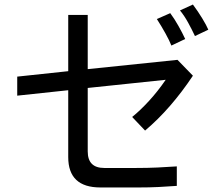

<svg xmlns="http://www.w3.org/2000/svg" viewBox="-20 -783 960 847"><path d="M281 -717H367V-478L763 -519L831 -449Q783 -377 730 -316Q677 -255 620 -207L563 -267Q599 -296 637.5 -338Q676 -380 711 -431L367 -395V-115Q367 -42 440 -42H580Q631 -42 674 -44Q717 -46 760 -49V37Q720 40 679.5 42Q639 44 591 44H423Q281 44 281 -90V-385L56 -361V-445L281 -469ZM731 -725Q749 -701 767 -669Q785 -637 797 -611L736 -582Q728 -603 710 -635.5Q692 -668 672 -699ZM831 -763Q854 -732 872.5 -701.5Q891 -671 899 -652L840 -624Q827 -652 810 -683Q793 -714 774 -737Z"/></svg>

Font: BM YEONSUNG
Style: Regular
Weight: 400
Designer: Bongjin Kim; Myungsoo Han; Jaehyun Keum; Jihee Min; Dokyung Lee; Chorong Kim; Jooyeon Kang; Sang-a Kim;
Foundry: Sandoll Communications Inc.
Version: Version 1.000;PS 1;hotconv 16.6.51;makeotf.lib2.5.65220